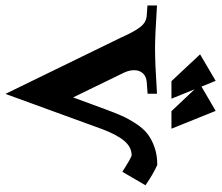

<svg xmlns="http://www.w3.org/2000/svg" viewBox="-74 -662 771 668"><g transform="rotate(90 311.0 -328.5)"><path d="M517.6 -401.4Q488.8 -401.4 466.8 -374.8Q444.8 -348.1 425.3 -294.9Q402.3 -232.4 304.2 37.6L106.4 -368.2L106.9 -367.7Q105.5 -370.6 102.5 -376.7Q99.6 -382.8 99.1 -384.3Q84 -416 70.1 -433.3Q56.2 -450.7 36.1 -453.6Q31.2 -454.1 14.2 -455.3Q-2.9 -456.5 -3.4 -456.5V-489.7Q102.5 -482.9 147 -482.9Q196.8 -482.9 303.7 -489.7V-457L263.2 -454.1H263.7Q243.7 -452.6 232.7 -440.7Q221.7 -428.7 221.7 -410.2Q221.7 -394.5 229.5 -376.5L316.4 -197.8Q350.1 -289.6 357.9 -310.5Q370.6 -345.2 380.9 -368.2Q391.1 -391.1 407.7 -416.5Q424.3 -441.9 443.1 -456.5Q461.9 -471.2 489.5 -481Q517.1 -490.7 551.3 -490.7Q581.5 -477.5 622.1 -449.7L575.2 -369.1Q524.9 -401.4 517.6 -401.4ZM425.3 -540H364.3L288.1 -620.6L320.8 -540H259.8L166.5 -639.6L258.8 -693.8L278.8 -644.5L363.3 -693.8Z"/></g></svg>

Font: Flanker
Style: Bold
Weight: 700
Designer: Flanker
Foundry: Flanker
Version: Version 2.021